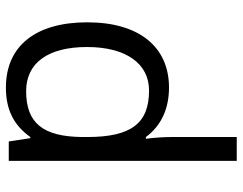

<svg xmlns="http://www.w3.org/2000/svg" viewBox="-106 -479 825 653"><g transform="rotate(-90 306.5 -152.5)"><path d="M161.1 -68.8C165 -37.6 167 -7.8 167 20V240.2H85.9V-535.2H151.9L163.1 -461.9H167C208.5 -520.5 263.2 -544.9 335 -544.9C477.1 -544.9 557.1 -443.4 557.1 -268.1C557.1 -92.3 474.1 9.8 335 9.8C265.1 9.8 206.1 -15.6 167 -68.8ZM167 -268.1C167 -117.7 214.4 -58.1 325.2 -58.1C417.5 -58.1 473.1 -137.7 473.1 -269C473.1 -402.3 418.5 -476.1 323.2 -476.1C213.9 -476.1 168.5 -418.5 167 -286.1Z"/></g></svg>

Font: OpenSansEmoji
Style: Regular
Weight: 400
Foundry: MorbZ
Version: Version 1.000;PS 001.000;hotconv 1.0.70;makeotf.lib2.5.58329